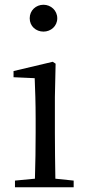

<svg xmlns="http://www.w3.org/2000/svg" viewBox="-20 -788 372 808"><path d="M163 -655C194 -655 221 -678 221 -711C221 -744 194 -768 163 -768C131 -768 105 -744 105 -711C105 -678 131 -655 163 -655ZM126 0H290V-28L213 -36C212 -92 211 -175 211 -229V-380L214 -520L202 -528L37 -489V-463L126 -459C128 -409 130 -356 130 -289V-229C130 -175 129 -92 127 -36L43 -28V0Z"/></svg>

Font: NameLogos Serif 2
Style: Regular
Weight: 500
Version: Version 0.1